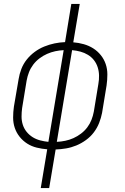

<svg xmlns="http://www.w3.org/2000/svg" viewBox="-20 -755 640 980"><path d="M188 205 221 7Q194 5 167.5 -1.5Q141 -8 119 -22Q97 -36 80.5 -56.5Q64 -77 55.5 -102Q47 -127 47 -155Q47 -183 51 -211L75 -351Q79 -377 89 -403Q99 -429 116.5 -451Q134 -473 157 -490Q180 -507 206 -517.5Q232 -528 258.5 -533.5Q285 -539 312 -540L344 -735H387L354 -539Q381 -537 407.5 -529.5Q434 -522 456 -508Q478 -494 494.5 -473.5Q511 -453 519.5 -428Q528 -403 528 -375Q528 -347 524 -319L501 -179Q496 -153 486 -127.5Q476 -102 459 -79.5Q442 -57 418.5 -40Q395 -23 369.5 -12.5Q344 -2 317.5 2.5Q291 7 264 8L231 205ZM227 -31 305 -499Q283 -498 262 -493.5Q241 -489 220.5 -480Q200 -471 181.5 -457Q163 -443 149.5 -425Q136 -407 128 -386.5Q120 -366 116 -344L93 -204Q90 -182 90 -160Q90 -138 96.5 -118Q103 -98 116 -82Q129 -66 146.5 -55Q164 -44 185 -38.5Q206 -33 227 -31ZM270 -31Q292 -32 313.5 -36.5Q335 -41 355 -50Q375 -59 393.5 -73Q412 -87 425.5 -105Q439 -123 447 -143.5Q455 -164 459 -186L482 -326Q486 -348 485.5 -370Q485 -392 478.5 -412Q472 -432 459.5 -448Q447 -464 429 -475Q411 -486 390.5 -491.5Q370 -497 348 -499Z"/></svg>

Font: Iosevka Curly Slab XLtExObl
Style: Regular
Weight: 200
Width: 7
Italic angle: -9°
Monospace: yes
Designer: Belleve Invis
Foundry: Belleve Invis
Version: Version 11.0.0; ttfautohint (v1.8.3)